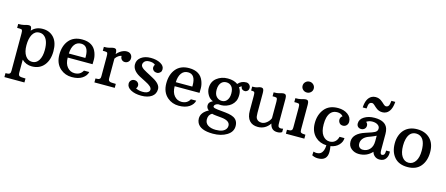

<svg xmlns="http://www.w3.org/2000/svg" viewBox="-59 -1529 5869 2529"><g transform="rotate(15 2875.0 -264.5)"><path d="M343.3 9.8Q263.2 9.8 206.5 -44.9V129.4Q206.5 167 222.9 176.3Q239.3 185.5 305.7 185.5V239.3H32.7V185.5Q74.7 185.5 85.4 177Q96.2 168.5 98.6 158.7Q101.1 148.9 101.1 134.3V-373.5Q101.1 -408.7 95 -419.4Q88.9 -430.2 61.5 -430.2H26.9V-483.9Q75.2 -483.9 102.5 -491Q129.9 -498 141.6 -501.2Q153.3 -504.4 166.5 -504.4Q192.4 -504.4 200.4 -489.5Q208.5 -474.6 208.5 -441.9V-440.4Q263.2 -504.9 357.7 -504.9Q452.1 -504.9 510.3 -441.2Q568.4 -377.4 568.4 -256.3Q568.4 -135.3 508.1 -62.7Q447.8 9.8 343.3 9.8ZM331.5 -48.8Q389.2 -48.8 421.9 -101.8Q454.6 -154.8 454.6 -243.2Q454.6 -384.3 386.2 -429.7Q361.8 -446.3 328.6 -446.3Q295.4 -446.3 272.5 -430.7Q249.5 -415 234.4 -387.7Q204.1 -332 204.1 -242.2Q204.1 -152.3 238.8 -100.6Q273.4 -48.8 331.5 -48.8Z M1110.4 -225.1H771.5Q771.5 -141.1 811.3 -95.2Q851.1 -49.3 909.7 -49.3Q988.3 -49.3 1022.5 -114.3L1095.2 -114.7Q1084 -62.5 1031 -26.4Q978 9.8 888.2 9.8Q798.3 9.8 732.9 -45.9Q654.8 -112.8 654.8 -234.4Q654.8 -356 717 -430.4Q779.3 -504.9 895.5 -504.9Q1048.3 -504.9 1093.3 -381.8Q1111.3 -332.5 1111.3 -288.6Q1111.3 -244.6 1110.4 -225.1ZM997.6 -298.3Q997.6 -447.8 896 -447.8Q838.9 -447.8 806.9 -403.3Q774.9 -358.9 772 -280.3H997.1Q997.6 -289.6 997.6 -298.3Z M1195.8 -53.7Q1237.8 -53.7 1248.5 -62.3Q1259.3 -70.8 1261.5 -80.6Q1263.7 -90.3 1263.7 -105V-374Q1263.7 -409.2 1257.6 -419.9Q1251.5 -430.7 1224.6 -430.7H1194.8V-484.4Q1241.2 -484.4 1266.8 -491.5Q1292.5 -498.5 1303.5 -501.7Q1314.5 -504.9 1327.1 -504.9Q1352.1 -504.9 1360.6 -490.2Q1369.1 -475.6 1369.1 -442.4V-432.6Q1411.1 -481.9 1464.4 -499Q1483.4 -504.9 1502.4 -504.9Q1539.1 -504.9 1559.3 -483.9Q1579.6 -462.9 1579.6 -432.1Q1579.6 -401.4 1560.1 -381.8Q1540.5 -362.3 1512.7 -362.3Q1485.4 -362.3 1467.5 -381.8Q1449.7 -401.4 1451.7 -430.7Q1431.6 -427.7 1408.9 -412.4Q1386.2 -397 1369.1 -370.6V-109.4Q1369.1 -90.8 1372.3 -79.8Q1375.5 -68.8 1389.4 -61.3Q1403.3 -53.7 1473.1 -53.7V0H1195.8Z M1905.3 -430.2Q1880.4 -455.1 1823.7 -455.1Q1767.1 -455.1 1747.1 -414.1Q1741.7 -402.3 1741.7 -387.5Q1741.7 -372.6 1753.4 -358.6Q1765.1 -344.7 1783.7 -332.3Q1802.2 -319.8 1825.4 -308.1Q1848.6 -296.4 1873.5 -282.7Q1898.4 -269 1926.3 -253.9Q2028.3 -198.2 2028.3 -130.6Q2028.3 -63 1975.6 -26.6Q1922.9 9.8 1835.7 9.8Q1748.5 9.8 1691.9 -21.5Q1635.3 -52.7 1635.3 -102.1Q1635.3 -128.9 1653.1 -147.5Q1670.9 -166 1698.5 -166Q1726.1 -166 1744.1 -148.7Q1762.2 -131.3 1762.2 -107.4Q1762.2 -83.5 1745.6 -66.9Q1784.7 -44.4 1842.5 -44.4Q1900.4 -44.4 1923.8 -71.3Q1933.6 -82 1933.6 -99.1Q1933.6 -139.6 1843.8 -183.6Q1781.2 -214.4 1750 -231.9Q1649.9 -288.6 1649.9 -368.7Q1649.9 -430.2 1700.9 -467.3Q1752 -504.4 1831.1 -504.4Q1910.2 -504.4 1964.1 -474.9Q2018.1 -445.3 2018.1 -398.4Q2018.1 -371.1 2004.9 -357.9Q1981.9 -335 1960.9 -335Q1926.8 -335 1909.4 -352.3Q1892.1 -369.6 1892.1 -392.1Q1892.1 -414.6 1905.3 -430.2Z M2568.8 -225.1H2230Q2230 -141.1 2269.8 -95.2Q2309.6 -49.3 2368.2 -49.3Q2446.8 -49.3 2481 -114.3L2553.7 -114.7Q2542.5 -62.5 2489.5 -26.4Q2436.5 9.8 2346.7 9.8Q2256.8 9.8 2191.4 -45.9Q2113.3 -112.8 2113.3 -234.4Q2113.3 -356 2175.5 -430.4Q2237.8 -504.9 2354 -504.9Q2506.8 -504.9 2551.8 -381.8Q2569.8 -332.5 2569.8 -288.6Q2569.8 -244.6 2568.8 -225.1ZM2456.1 -298.3Q2456.1 -447.8 2354.5 -447.8Q2297.4 -447.8 2265.4 -403.3Q2233.4 -358.9 2230.5 -280.3H2455.6Q2456.1 -289.6 2456.1 -298.3Z M3017.6 -466.8Q3061 -518.1 3130.4 -518.1Q3153.8 -518.1 3171.6 -500.7Q3189.5 -483.4 3189.5 -457.8Q3189.5 -432.1 3174.1 -417.2Q3158.7 -402.3 3137.2 -402.3Q3115.7 -402.3 3100.8 -414.6Q3085.9 -426.8 3084.5 -452.1Q3066.9 -445.3 3052.2 -431.6Q3081.5 -389.2 3081.5 -335.7Q3081.5 -282.2 3065.2 -248.8Q3048.8 -215.3 3020.8 -191.7Q2992.7 -168 2955.6 -155.3Q2918.5 -142.6 2888.9 -142.6Q2859.4 -142.6 2844.2 -144Q2809.1 -136.2 2796.9 -114.3Q2793.5 -108.9 2793.5 -102.1Q2793.5 -87.4 2819.8 -81.1Q2846.2 -74.7 2908 -69.6Q2969.7 -64.5 3010 -57.4Q3050.3 -50.3 3079.6 -35.2Q3141.6 -2.4 3141.6 76.2Q3141.6 154.8 3064.9 201.9Q2988.3 249 2877.4 249Q2703.6 249 2660.2 160.6Q2647 133.8 2647 101.6Q2647 18.6 2748 -33.2Q2713.4 -53.7 2713.4 -96.7Q2713.4 -139.6 2767.6 -164.1Q2721.7 -181.6 2695.3 -226.8Q2668.9 -272 2668.9 -318.8Q2668.9 -406.7 2732.2 -455.8Q2795.4 -504.9 2880.9 -504.9Q2966.3 -504.9 3017.6 -466.8ZM2877.4 -198.7Q2941.9 -198.7 2966.8 -267.1Q2975.6 -290.5 2975.6 -325.2Q2975.6 -389.6 2947.3 -420.4Q2918.9 -451.2 2877.4 -451.2Q2809.6 -451.2 2784.2 -382.3Q2775.4 -357.4 2775.4 -323.2Q2775.4 -260.7 2805.9 -229.7Q2836.4 -198.7 2877.4 -198.7ZM2800.3 -2.4Q2752 23.4 2752 85.4Q2752 136.7 2793 163.6Q2834 190.4 2900.9 190.4Q3005.9 190.4 3039.1 134.8Q3049.8 117.7 3049.8 96.2Q3049.8 25.4 2928.7 14.2Q2890.6 10.3 2857.4 7.3Q2824.2 4.4 2800.3 -2.4Z M3587.9 -80.1Q3526.9 9.8 3424.8 9.8Q3351.1 9.8 3310.1 -35.6Q3269 -81.1 3269 -171.4V-374Q3269 -409.2 3262.9 -419.9Q3256.8 -430.7 3230 -430.7H3217.3V-484.4Q3262.2 -484.4 3282.5 -491.5Q3302.7 -498.5 3311.5 -501.7Q3320.3 -504.9 3333 -504.9Q3357.9 -504.9 3366.2 -489.5Q3374.5 -474.1 3374.5 -440.4V-168Q3374.5 -114.3 3385.7 -94.7Q3407.2 -57.1 3459.5 -57.1Q3494.6 -57.1 3528.8 -85Q3563 -112.8 3577.1 -149.9V-374Q3576.2 -410.2 3570.3 -420.4Q3564.5 -430.7 3537.6 -430.7H3509.8V-484.4Q3556.2 -484.4 3581.3 -491.5Q3606.4 -498.5 3617.2 -501.7Q3627.9 -504.9 3640.6 -504.9Q3665.5 -504.9 3674.1 -490.2Q3682.6 -475.6 3682.6 -442.4V-129.9Q3682.6 -82.5 3687 -71.3Q3694.8 -49.8 3726.1 -49.8Q3742.7 -49.8 3754.4 -55.2V-7.8Q3731 9.8 3690.4 9.8Q3605.5 9.8 3587.9 -80.1Z M3931.6 -595.2Q3899.9 -595.2 3877.7 -616.5Q3855.5 -637.7 3855.5 -668.5Q3855.5 -699.7 3877.9 -721.4Q3900.4 -743.2 3931.6 -743.2Q3962.9 -743.2 3985.4 -721.4Q4007.8 -699.7 4007.8 -668.5Q4007.8 -637.7 3985.6 -616.5Q3963.4 -595.2 3931.6 -595.2ZM3807.1 -53.7Q3852.5 -53.7 3864 -62.3Q3875.5 -70.8 3877.9 -80.6Q3880.4 -90.3 3880.4 -105V-374Q3880.4 -409.2 3874.3 -419.9Q3868.2 -430.7 3841.3 -430.7H3806.2V-484.4Q3854 -484.4 3881.3 -491.5Q3908.7 -498.5 3919.9 -501.7Q3931.2 -504.9 3944.3 -504.9Q3969.7 -504.9 3977.8 -490Q3985.8 -475.1 3985.8 -442.4V-105Q3985.8 -74.2 3995.6 -66.4Q4012.2 -53.7 4058.6 -53.7V0H3807.1Z M4423.3 83Q4423.3 204.6 4296.4 204.6Q4268.1 204.6 4244.6 196.8Q4221.2 189 4215.8 185.1L4219.2 133.3Q4243.7 140.6 4256.3 140.6Q4295.4 140.6 4315.9 126Q4359.4 94.7 4361.3 9.3Q4269 5.9 4209 -51.3Q4138.2 -118.7 4138.2 -234.4Q4138.2 -350.1 4200.9 -427.5Q4263.7 -504.9 4385.3 -504.9Q4464.8 -504.9 4518.1 -466.3Q4571.3 -427.7 4571.3 -366.7Q4571.3 -336.9 4552 -316.7Q4532.7 -296.4 4502.9 -296.4Q4460.4 -296.4 4444.3 -335.9Q4439.5 -347.7 4439.5 -361.8Q4439.5 -395.5 4468.3 -414.6Q4439.9 -448.7 4389.2 -448.7Q4293.9 -448.7 4265.1 -340.3Q4255.4 -302.2 4255.4 -249Q4255.4 -149.9 4293.5 -99.6Q4331.5 -49.3 4388.7 -49.3Q4430.7 -49.3 4460 -73.7Q4489.3 -98.1 4500.5 -143.6H4567.4Q4567.4 -91.8 4526.6 -48.6Q4485.8 -5.4 4416 6.3Q4423.3 47.4 4423.3 83Z M4655.3 0ZM5074.7 -116.7Q5074.7 -58.6 5097.7 -58.6Q5119.6 -58.6 5129.9 -73.5Q5140.1 -88.4 5140.1 -127.4H5191.4Q5191.9 -121.1 5191.9 -107.4Q5191.9 -63.5 5169.9 -31.2Q5143.1 9.8 5084.5 9.8Q5046.4 9.8 5019.5 -11.7Q4992.7 -33.2 4982.4 -68.4Q4911.6 9.8 4803.2 9.8Q4743.7 9.8 4699.5 -25.1Q4655.3 -60.1 4655.3 -122.6Q4655.3 -231 4815.4 -282.7Q4917 -314.9 4937 -327.4Q4957 -339.8 4963.1 -352.8Q4969.2 -365.7 4969.2 -381.8Q4969.2 -410.6 4940.9 -429.9Q4912.6 -449.2 4867.2 -449.2Q4821.8 -449.2 4787.1 -424.8Q4811.5 -406.7 4811.5 -378.4Q4811.5 -350.1 4792.7 -333Q4773.9 -315.9 4747.3 -315.9Q4720.7 -315.9 4703.4 -332Q4686 -348.1 4686 -377Q4686 -434.1 4743.7 -469.5Q4801.3 -504.9 4883.8 -504.9Q5031.2 -504.9 5064 -409.2Q5074.7 -377.4 5074.7 -335.9ZM4838.4 -58.1Q4895 -58.1 4932.1 -97.9Q4969.2 -137.7 4969.2 -209V-284.2Q4938 -268.1 4903.1 -254.9Q4868.2 -241.7 4859.4 -238.3Q4816.4 -219.7 4794.9 -190.7Q4773.4 -161.6 4773.4 -127.4Q4773.4 -93.3 4792 -75.7Q4810.5 -58.1 4838.4 -58.1ZM5012.7 -614.3Q4988.8 -601.6 4961.9 -601.6Q4935.1 -601.6 4917.5 -607.7Q4899.9 -613.8 4885.7 -623Q4871.6 -632.3 4859.9 -643.1Q4848.1 -653.8 4831.1 -669.2Q4814 -684.6 4801.3 -684.6Q4761.2 -684.6 4753.4 -641.6L4747.1 -596.2H4694.8Q4701.2 -722.2 4772 -759.8Q4795.9 -772.5 4823 -772.5Q4850.1 -772.5 4867.4 -766.4Q4884.8 -760.3 4899.2 -751Q4913.6 -741.7 4925.3 -731Q4937 -720.2 4954.3 -704.8Q4971.7 -689.5 4984.4 -689.5Q5021.5 -689.5 5030.3 -732.4L5037.6 -777.8H5090.3Q5081.1 -650.4 5012.7 -614.3Z M5224.6 -250Q5224.6 -308.6 5242.9 -358.2Q5261.2 -407.7 5293.9 -440.4Q5358.4 -504.9 5465.3 -504.9Q5573.2 -504.9 5639.4 -440.2Q5705.6 -375.5 5705.6 -256.6Q5705.6 -137.7 5644.5 -64Q5583.5 9.8 5465.3 9.8Q5347.2 9.8 5285.9 -61.8Q5224.6 -133.3 5224.6 -250ZM5465.3 -48.8Q5522 -48.8 5557.4 -100.6Q5592.8 -152.3 5592.8 -246.1Q5592.8 -397 5516.6 -434.6Q5493.2 -446.3 5465.3 -446.3Q5375 -446.3 5347.7 -336.9Q5337.9 -299.3 5337.9 -249Q5337.9 -152.3 5373.3 -100.6Q5408.7 -48.8 5465.3 -48.8Z"/></g></svg>

Font: Arbutus Slab
Style: Regular
Weight: 400
Version: Version 1.002; ttfautohint (v0.92) -l 10 -r 16 -G 200 -x 7 -